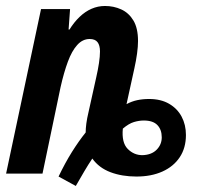

<svg xmlns="http://www.w3.org/2000/svg" viewBox="-27 -575 664 636"><path d="M224.1 41 167 9.8Q188.5 -35.2 211.4 -71.8Q234.4 -108.4 256.8 -136.2Q256.8 -149.4 259 -166Q261.2 -182.6 266.1 -203.1L292 -319.8Q297.4 -343.3 300.8 -365.7Q304.2 -388.2 304.2 -404.8Q304.2 -424.8 296.1 -435.3Q288.1 -445.8 270 -445.8Q246.6 -445.8 228.8 -426Q210.9 -406.2 197.8 -370.6Q184.6 -335 173.8 -287.1L113.8 0H-6.8L108.9 -544.9H205.1L200.2 -477.1H203.1Q218.3 -501.5 236.6 -519Q254.9 -536.6 276.1 -545.9Q297.4 -555.2 320.8 -555.2Q349.6 -555.2 374.5 -543.9Q399.4 -532.7 414.8 -507.3Q430.2 -481.9 430.2 -439Q430.2 -420.9 427 -397.5Q423.8 -374 418 -348.1L392.1 -230Q409.2 -239.3 427.5 -243.2Q445.8 -247.1 466.8 -247.1Q505.9 -247.1 533.2 -231.2Q560.5 -215.3 574.7 -188.5Q588.9 -161.6 588.9 -127.9Q588.9 -85 568.4 -54.2Q547.9 -23.4 511 -6.8Q474.1 9.8 424.8 9.8Q377 9.8 338.9 -4.6Q300.8 -19 278.8 -49.8Q265.6 -30.3 252.4 -7.8Q239.3 14.6 224.1 41ZM444.8 -61Q475.1 -62 491.9 -79.1Q508.8 -96.2 508.8 -120.1Q508.8 -145.5 494.4 -160.6Q480 -175.8 449.2 -175.8Q433.6 -175.8 416.5 -170.7Q399.4 -165.5 379.9 -148.9Q375.5 -102.5 396 -81.8Q416.5 -61 444.8 -61Z"/></svg>

Font: Open Sans Condensed
Style: Italic
Weight: 400
Width: 3
Italic angle: -12°
Designer: Monotype Design Team
Foundry: Monotype Imaging Inc.
Version: Version 3.000